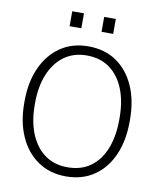

<svg xmlns="http://www.w3.org/2000/svg" viewBox="-96 -976 910 1064"><g transform="rotate(10 358.5 -443.5)"><path d="M346.7 10.3Q256.8 10.3 189.9 -35.2Q123 -80.6 86.4 -161.9Q49.8 -243.2 49.8 -350.6V-359.9Q49.8 -467.8 86.4 -549.1Q123 -630.4 189.5 -675.8Q255.9 -721.2 346.2 -721.2Q438.5 -721.2 504.9 -675.8Q571.3 -630.4 607.2 -549.1Q643.1 -467.8 643.1 -359.9V-350.6Q643.1 -242.7 607.4 -161.6Q571.8 -80.6 505.4 -35.2Q439 10.3 346.7 10.3ZM346.7 -41Q423.8 -41 476.8 -79.6Q529.8 -118.2 557.1 -187.7Q584.5 -257.3 584.5 -350.6V-360.8Q584.5 -453.6 556.6 -522.9Q528.8 -592.3 475.8 -631.1Q422.9 -669.9 346.2 -669.9Q272.5 -669.9 219.2 -631.1Q166 -592.3 137.5 -522.7Q108.9 -453.1 108.9 -360.8V-350.6Q108.9 -257.8 137.5 -188Q166 -118.2 219.2 -79.6Q272.5 -41 346.7 -41ZM403.3 -813V-897H468.8V-813ZM223.6 -813V-897H289.6V-813Z"/></g></svg>

Font: Roboto Slab Light
Style: Regular
Weight: 300
Designer: Google
Version: Version 2.000; ttfautohint (v1.8.1.43-b0c9)